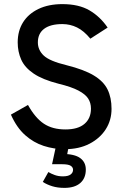

<svg xmlns="http://www.w3.org/2000/svg" viewBox="-20 -710 595 933"><path d="M295 15Q242 15 192.5 -1Q143 -17 102 -53.5Q61 -90 33 -153L116 -200Q151 -137 193 -109Q235 -81 298 -81Q359 -81 390.5 -108Q422 -135 422 -182Q422 -210 408.5 -231Q395 -252 361 -270Q327 -288 265 -303Q187 -323 143.5 -352.5Q100 -382 83 -420.5Q66 -459 66 -504Q66 -560 92 -601.5Q118 -643 167 -666.5Q216 -690 283 -690Q363 -690 415 -659.5Q467 -629 503 -576L419 -522Q388 -560 354.5 -576.5Q321 -593 283 -593Q225 -593 194.5 -570Q164 -547 164 -504Q164 -467 192.5 -440Q221 -413 304 -393Q388 -372 435.5 -343.5Q483 -315 502.5 -275.5Q522 -236 522 -181Q522 -126 494 -82Q466 -38 415 -11.5Q364 15 295 15ZM293 203Q260 203 234 195Q208 187 188 174L215 126Q228 134 246 140.5Q264 147 285 147Q311 147 323 138Q335 129 335 115Q335 103 323.5 95.5Q312 88 281 88H233L252 0H314L301 69L282 38Q342 38 369.5 58Q397 78 397 114Q397 156 370 179.5Q343 203 293 203Z"/></svg>

Font: Gabarito
Style: Regular
Weight: 400
Designer: Leandro Assis / Alvaro Franca / Felipe Casaprima
Foundry: Naipe Foundry
Version: Version 1.000